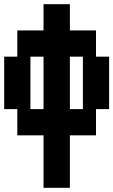

<svg xmlns="http://www.w3.org/2000/svg" viewBox="-20 -1020 540 915"><path d="M187.5 -1000H313.1V-125H187.5ZM62.5 -500H0V-750H62.5V-875H437.5V-750H500V-500H437.5V-375H62.5ZM375 -750H125V-500H375Z"/></svg>

Font: Amiga Topaz Unicode Rus
Style: Regular
Weight: 400
Designer: dMG of Trueschool and Divine Stylers
Foundry: dMG of Trueschool and Divine Stylers
Version: Version 1.1